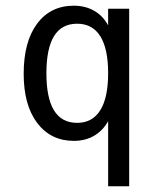

<svg xmlns="http://www.w3.org/2000/svg" viewBox="-20 -483 540 677"><path d="M143.6 -224.6Q143.6 -137.7 170.4 -93.8Q197.3 -49.8 252 -49.8Q305.7 -49.8 333.5 -94.2Q361.3 -138.7 361.3 -224.6Q361.3 -311.5 333.5 -355.5Q305.7 -399.4 252 -399.4Q197.3 -399.4 170.4 -355.5Q143.6 -311.5 143.6 -224.6ZM361.3 -55.7Q342.8 -22.5 312 -4.4Q281.2 13.7 240.2 13.7Q159.2 13.7 111.3 -49.3Q63.5 -112.3 63.5 -222.7Q63.5 -335.9 110.8 -399.4Q158.2 -462.9 240.2 -462.9Q280.3 -462.9 311.5 -445.3Q342.8 -427.7 361.3 -393.6V-452.1H435.5V173.8H361.3Z"/></svg>

Font: BabelStone Pseudographica Colour
Style: Regular
Weight: 400
Designer: Andrew West
Foundry: BabelStone
Version: Version 16.0.0